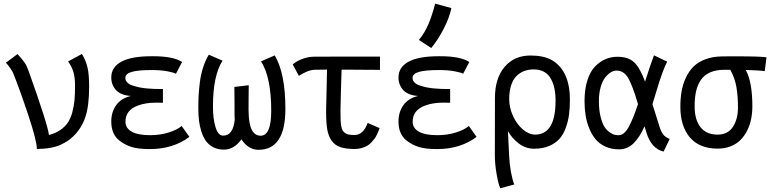

<svg xmlns="http://www.w3.org/2000/svg" viewBox="-20 -804 4181 1038"><path d="M74.7 -511.7Q101.1 -483.4 113.3 -465.1Q125.5 -446.8 134.8 -419.9Q238.8 -128.4 244.6 -74.2Q279.8 -83.5 305.2 -100.6Q330.6 -117.7 345.9 -140.1Q361.3 -162.6 370.4 -195.1Q379.4 -227.5 382.6 -261.2Q385.7 -294.9 385.7 -341.3Q385.7 -383.8 377 -414.3Q368.2 -444.8 348.1 -471.7L422.9 -512.2Q444.3 -477.5 453.1 -439.2Q461.9 -400.9 461.9 -335.9Q461.9 -232.9 441.7 -171.9Q421.4 -110.8 376.5 -67.4Q361.8 -53.2 347.7 -43.5Q333.5 -33.7 310.3 -22.5Q287.1 -11.2 253.9 -5.1Q220.7 1 179.2 1.5Q179.2 -43 132.8 -182.1Q86.4 -321.3 50.8 -409.7Q47.9 -417.5 34.4 -436.8Q21 -456.1 11.7 -464.8Z M1003.9 -64Q915.5 2 790.5 2Q728 2 691.9 -9.3Q655.8 -20.5 625.5 -43.9Q581.5 -78.6 581.5 -147Q581.5 -197.8 607.9 -235.1Q634.3 -272.5 687.5 -285.2Q632.8 -289.1 607.2 -317.1Q581.5 -345.2 581.5 -385.3Q581.5 -440.4 635.5 -470.2Q689.5 -500 800.3 -500H807.1Q917.5 -500 964.4 -468.8L931.2 -405.3Q919.9 -412.1 884.5 -418.7Q849.1 -425.3 801.3 -425.3Q726.1 -425.3 691.9 -415.3Q657.7 -405.3 657.7 -382.3Q657.7 -369.1 667.7 -358.6Q677.7 -348.1 695.8 -342Q713.9 -335.9 733.2 -331.8Q752.4 -327.6 776.4 -325.7Q800.3 -323.7 816.4 -323.2Q832.5 -322.8 849.6 -322.8H852.1H860.8V-248.5Q854.5 -248.5 841.8 -248.8Q829.1 -249 822.8 -249Q767.1 -249 725.6 -233.4Q658.2 -208.5 658.2 -146Q658.2 -111.3 691.9 -92.3Q725.6 -73.2 791 -73.2Q847.7 -73.2 894 -88.4Q940.4 -103.5 961.9 -123Z M1247.1 -334 1324.7 -343.3Q1324.2 -319.3 1324 -272.5Q1323.7 -225.6 1323.7 -210.4Q1324.2 -206.5 1324.2 -197.8Q1325.7 -70.3 1389.2 -70.3Q1446.3 -70.3 1446.3 -205.1Q1446.3 -386.7 1391.1 -472.2L1465.3 -504.4Q1522.9 -407.7 1522.9 -215.3Q1522.9 5.9 1377.4 5.9Q1322.8 5.9 1285.2 -50.8Q1245.6 4.9 1189.9 4.9Q1158.2 4.9 1133.5 -7.8Q1108.9 -20.5 1093.8 -41.3Q1078.6 -62 1069.1 -91.6Q1059.6 -121.1 1055.9 -151.4Q1052.2 -181.6 1052.2 -216.8Q1052.2 -256.3 1053.7 -286.1Q1055.2 -315.9 1060.3 -357.9Q1065.4 -399.9 1077.6 -438.2Q1089.8 -476.6 1108.9 -508.3L1183.1 -476.1Q1131.3 -395 1131.3 -228.5Q1131.3 -161.1 1145.3 -116Q1159.2 -70.8 1186.5 -70.8Q1240.2 -70.8 1249 -156.7Q1248 -172.4 1248 -179.7Q1248 -196.8 1247.8 -251.5Q1247.6 -306.2 1247.1 -334Z M1826.2 -498H1885.7Q1885.7 -498 1953.6 -498H2025.4H2034.2V-426.3L1885.7 -427.2H1826.7Q1824.2 -370.1 1822.8 -300.3Q1821.3 -230.5 1820.8 -214.8V-195.3Q1820.8 -168.9 1821.5 -153.1Q1822.3 -137.2 1825 -121.8Q1827.6 -106.4 1832.5 -98.6Q1837.4 -90.8 1846.2 -84.5Q1855 -78.1 1866.9 -76.2Q1878.9 -74.2 1897 -74.2Q1943.8 -74.2 1967.8 -139.6L2032.2 -111.3Q2028.3 -101.1 2026.6 -96.2Q2024.9 -91.3 2018.3 -77.4Q2011.7 -63.5 2005.6 -55.2Q1999.5 -46.9 1988.3 -34.7Q1977.1 -22.5 1964.8 -15.6Q1952.6 -8.8 1935.3 -3.7Q1918 1.5 1897.9 1.5Q1849.6 1.5 1819.6 -8.8Q1789.6 -19 1772.5 -43.9Q1755.4 -68.8 1749.3 -103.5Q1743.2 -138.2 1743.2 -193.8V-214.8Q1744.1 -238.8 1745.4 -308.6Q1746.6 -378.4 1748 -427.7L1682.6 -426.8Q1646 -426.3 1595.7 -394L1562.5 -455.6Q1582 -473.1 1614.5 -485.4Q1647 -497.6 1680.2 -497.6Z M2244.6 -587.9Q2276.9 -627.4 2296.6 -674.3Q2316.4 -721.2 2332.5 -784.2L2420.4 -760.3Q2408.7 -706.1 2378.4 -647.7Q2348.1 -589.4 2311.5 -544.4ZM2556.6 -64Q2468.3 2 2343.3 2Q2280.8 2 2244.6 -9.3Q2208.5 -20.5 2178.2 -43.9Q2134.3 -78.6 2134.3 -147Q2134.3 -197.8 2160.6 -235.1Q2187 -272.5 2240.2 -285.2Q2185.5 -289.1 2159.9 -317.1Q2134.3 -345.2 2134.3 -385.3Q2134.3 -440.4 2188.2 -470.2Q2242.2 -500 2353 -500H2359.9Q2470.2 -500 2517.1 -468.8L2483.9 -405.3Q2472.7 -412.1 2437.3 -418.7Q2401.9 -425.3 2354 -425.3Q2278.8 -425.3 2244.6 -415.3Q2210.4 -405.3 2210.4 -382.3Q2210.4 -369.1 2220.5 -358.6Q2230.5 -348.1 2248.5 -342Q2266.6 -335.9 2285.9 -331.8Q2305.2 -327.6 2329.1 -325.7Q2353 -323.7 2369.1 -323.2Q2385.3 -322.8 2402.3 -322.8H2404.8H2413.6V-248.5Q2407.2 -248.5 2394.5 -248.8Q2381.8 -249 2375.5 -249Q2319.8 -249 2278.3 -233.4Q2210.9 -208.5 2210.9 -146Q2210.9 -111.3 2244.6 -92.3Q2278.3 -73.2 2343.8 -73.2Q2400.4 -73.2 2446.8 -88.4Q2493.2 -103.5 2514.6 -123Z M2655.8 -274.4Q2655.8 -380.9 2708 -442.4Q2760.3 -503.9 2848.1 -503.9Q2918.5 -503.9 2962.2 -479.7Q3005.9 -455.6 3032.2 -405.8Q3061 -350.1 3061 -265.1Q3061 -220.2 3056.2 -183.6Q3051.3 -147 3038.3 -111.8Q3025.4 -76.7 3004.2 -53Q2982.9 -29.3 2948.5 -14.6Q2914.1 0 2868.2 0H2867.2Q2821.3 0 2784.2 -28.6Q2747.1 -57.1 2726.1 -95.2L2732.4 36.6Q2734.4 82.5 2742.4 126.2Q2750.5 169.9 2760.3 193.4L2684.6 213.9Q2673.8 189.9 2664.6 136.2Q2655.3 82.5 2655.3 34.2ZM2983.4 -258.8V-267.6Q2982.4 -340.8 2954.1 -384.8Q2925.8 -428.7 2864.7 -428.7Q2837.4 -428.7 2814.5 -420.2Q2791.5 -411.6 2772.7 -393.3Q2753.9 -375 2743.4 -343Q2732.9 -311 2732.9 -268.1Q2732.9 -222.2 2753.2 -177.5Q2773.4 -132.8 2806.4 -104.5Q2839.4 -76.2 2874 -76.2Q2983.4 -77.6 2983.4 -258.8Z M3217.8 -257.3Q3217.8 -206.5 3227.8 -169.2Q3237.8 -131.8 3250.5 -114.3Q3263.2 -96.7 3279.8 -86.4Q3296.4 -76.2 3304.4 -74.7Q3312.5 -73.2 3318.8 -73.2H3325.2Q3354 -73.2 3378.2 -116.5Q3402.3 -159.7 3429.2 -241.2Q3399.4 -342.3 3376 -382.3Q3352.5 -422.4 3312.5 -422.4Q3297.4 -422.4 3281.5 -412.6Q3265.6 -402.8 3251 -384Q3236.3 -365.2 3227.1 -332Q3217.8 -298.8 3217.8 -257.3ZM3507.3 -240.7Q3541.5 -130.9 3547.4 -113.3Q3555.2 -89.8 3566.7 -75.7Q3578.1 -61.5 3600.6 -52.7L3567.4 15.6Q3500.5 -1 3474.6 -87.9Q3467.8 -110.4 3464.4 -121.1Q3438.5 -62 3405.3 -29.3Q3372.1 3.4 3327.1 3.4Q3286.1 3.4 3253.7 -11.2Q3221.2 -25.9 3200.4 -50.5Q3179.7 -75.2 3165.8 -109.1Q3151.9 -143.1 3146 -179.7Q3140.1 -216.3 3140.1 -257.3Q3140.1 -321.8 3155.5 -369.9Q3170.9 -418 3197.3 -444.8Q3223.6 -471.7 3253.9 -484.4Q3284.2 -497.1 3317.9 -497.1Q3376.5 -497.1 3408.2 -467.3Q3439.9 -437.5 3467.3 -362.8Q3495.6 -452.6 3515.6 -504.9L3586.9 -470.7Q3575.7 -449.2 3564 -418Q3552.2 -386.7 3545.7 -366Q3539.1 -345.2 3525.4 -300Q3511.7 -254.9 3507.3 -240.7Z M3928.2 -426.8Q3928.2 -426.8 3917.5 -426.8Q3917.5 -426.8 3897.5 -426.8Q3851.6 -426.8 3819.6 -412.8Q3787.6 -398.9 3769.3 -372.1Q3751 -345.2 3743.2 -310.5Q3735.4 -275.9 3735.4 -229Q3735.4 -156.7 3767.1 -116.5Q3798.8 -76.2 3859.4 -76.2Q3914.6 -76.2 3942.1 -117.9Q3969.7 -159.7 3969.7 -223.1Q3969.7 -282.7 3961.4 -332.3Q3953.1 -381.8 3928.2 -426.8ZM4011.7 -425.8Q4047.4 -360.8 4047.4 -229.5Q4047.4 -193.8 4041 -161.4Q4034.7 -128.9 4020 -99.4Q4005.4 -69.8 3984.1 -48.1Q3962.9 -26.4 3930.9 -13.4Q3898.9 -0.5 3859.4 -0.5H3858.4Q3760.7 -1 3709.5 -61.3Q3658.2 -121.6 3658.2 -226.6Q3658.2 -271.5 3664.8 -309.8Q3671.4 -348.1 3687.7 -383.5Q3704.1 -418.9 3729.2 -443.8Q3754.4 -468.8 3793.7 -483.6Q3833 -498.5 3883.3 -499Q3884.3 -499 3909.4 -499.3Q3934.6 -499.5 3955.6 -499.5Q4093.8 -499.5 4124 -494.1L4114.3 -419.4Q4085 -423.8 4011.7 -425.8Z"/></svg>

Font: Fantasque Sans Mono
Style: Regular
Weight: 400
Monospace: yes
Designer: Jany Belluz
Version: Version 1.8.0 ; ttfautohint (v1.8.2)